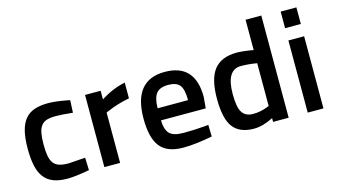

<svg xmlns="http://www.w3.org/2000/svg" viewBox="-82 -991 2256 1285"><g transform="rotate(-15 1046.0 -348.5)"><path d="M253 -511Q303 -511 378 -497L403 -492L399 -406Q359 -410 330 -412Q301 -414 282 -414Q244 -414 219.5 -406.5Q195 -399 180.5 -380Q166 -361 160 -330Q154 -299 154 -252Q154 -205 159.5 -173.5Q165 -142 179 -122.5Q193 -103 218.5 -94.5Q244 -86 283 -86L400 -94L403 -7Q303 11 251 11Q194 11 154.5 -4Q115 -19 90.5 -50.5Q66 -82 55 -132Q44 -182 44 -252Q44 -322 56 -371.5Q68 -421 93 -452Q118 -483 158 -497Q198 -511 253 -511Z M617 0H508V-500H616V-440Q700 -494 786 -511V-402Q703 -386 639 -358L617 -349Z M1225 -90 1253 -93 1255 -12Q1198 -1 1148 5Q1098 11 1053 11Q942 11 893.5 -50Q845 -111 845 -245Q845 -511 1062 -511Q1272 -511 1272 -282L1265 -204H955Q956 -142 982 -113Q1008 -84 1079 -84Q1150 -84 1225 -90ZM954 -288H1165Q1165 -363 1142 -392Q1119 -421 1062 -421Q1005 -421 980 -390.5Q955 -360 954 -288Z M1676 -708H1785V0H1677V-26Q1604 11 1543 11Q1445 11 1399.5 -48Q1354 -107 1354 -246Q1354 -385 1404.5 -448Q1455 -511 1562 -511Q1580 -511 1608.5 -508Q1637 -505 1676 -498ZM1659 -104 1676 -111V-407Q1646 -412 1618.5 -414.5Q1591 -417 1565 -417Q1464 -417 1464 -249Q1464 -157 1487.5 -121.5Q1511 -86 1562 -86Q1613 -86 1659 -104Z M2026 0V-500H1917V0ZM2026 -585V-700H1917V-585Z"/></g></svg>

Font: Sunflower Medium
Style: Regular
Weight: 500
Designer: JIKJI
Foundry: JIKJI
Version: Version 1.00